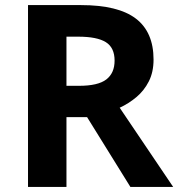

<svg xmlns="http://www.w3.org/2000/svg" viewBox="-20 -734 700 754"><path d="M298 -714Q444 -714 513.5 -661Q583 -608 583 -500Q583 -451 564.5 -414.5Q546 -378 515.5 -352.5Q485 -327 450 -311L660 0H492L322 -274H241V0H90V-714ZM287 -590H241V-397H290Q365 -397 397.5 -422Q430 -447 430 -496Q430 -547 395.5 -568.5Q361 -590 287 -590Z"/></svg>

Font: Noto Sans Bamum
Style: Bold
Weight: 700
Designer: Monotype Design Team
Foundry: Monotype Imaging Inc.
Version: Version 2.002; ttfautohint (v1.8.4.7-5d5b)